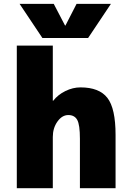

<svg xmlns="http://www.w3.org/2000/svg" viewBox="-20 -990 686 1010"><path d="M68.4 0V-750H257.8V-460H259.8Q285.2 -492.2 324.2 -511.2Q363.3 -530.3 403.3 -530.3Q502 -530.3 544.9 -475.1Q587.9 -419.9 587.9 -280.3V0H400.4V-259.8Q400.4 -334 386.2 -359.4Q372.1 -384.8 339.4 -384.8Q306.6 -384.8 282.2 -350.6Q257.8 -316.4 257.8 -269.5V0ZM83 -969.7H262.7L322.3 -855.5H324.2L382.8 -969.7H563.5L443.4 -790H203.1Z"/></svg>

Font: GenEi M Gothic v2 Black
Style: Regular
Weight: 900
Version: Version 2.0